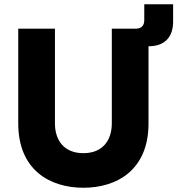

<svg xmlns="http://www.w3.org/2000/svg" viewBox="-20 -875 836 905"><path d="M373 10C530 10 680 -73 680 -293V-657H681C756 -657 796 -700 796 -773V-855H660V-780C660 -754 646 -740 621 -740H507V-293C507 -215 465 -153 373 -153C281 -153 239 -215 239 -293V-740H66V-293C66 -73 216 10 373 10Z"/></svg>

Font: Be Vietnam Pro ExtraBold
Style: Regular
Weight: 800
Designer: Lam Bao, Tony Le, Vietanh Nguyen
Foundry: Yellow Type Foundry
Version: Version 1.002